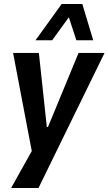

<svg xmlns="http://www.w3.org/2000/svg" viewBox="-20 -768 547 968"><path d="M36 180 145 -15 149 40 46 -501H176L216 -128H222L376 -501H507L174 180ZM159 -565 291 -748H395L450 -565H365L327 -681L243 -565Z"/></svg>

Font: Nunito Sans 7pt Condensed
Style: Bold Italic
Weight: 700
Width: 3
Italic angle: -9°
Designer: Vernon Adams
Foundry: Vernon Adams
Version: Version 3.101;gftools[0.9.27]